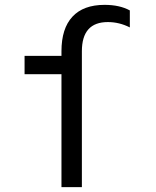

<svg xmlns="http://www.w3.org/2000/svg" viewBox="-20 -770 640 790"><path d="M232.9 0V-464.8H81.1V-540H232.9V-559.1Q232.9 -652.8 278.1 -701.4Q323.2 -750 410.2 -750Q472.2 -750 514.2 -727.1V-657.2Q470.7 -679.2 423.8 -679.2Q316.9 -679.2 316.9 -559.1V0Z"/></svg>

Font: CommitMono
Style: Regular
Weight: 400
Monospace: yes
Designer: Eigil Nikolajsen
Foundry: Eigil Nikolajsen
Version: Version 1.143